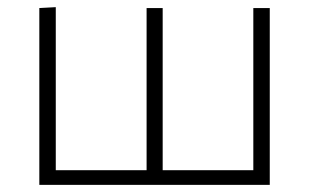

<svg xmlns="http://www.w3.org/2000/svg" viewBox="-20 -517 864 537"><path d="M90 0V-494.5L136 -497V-41H390V-494.5H435V-41H688.5V-494.5H734.5V0Z"/></svg>

Font: Commissioner ExtraLight
Style: Regular
Weight: 200
Designer: Kostas Bartsokas
Foundry: Kostas Bartsokas
Version: Version 1.000; ttfautohint (v1.8.3)